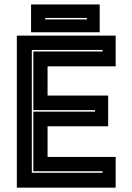

<svg xmlns="http://www.w3.org/2000/svg" viewBox="-20 -864 610 884"><path d="M57.5 0V-700H512.5V-558.5H199V-424H478V-282.5H199V-141.5H512.5V0ZM126.5 -68.5H452.5V-75.5H133.5V-350H417.5V-357H133.5V-627H452.5V-634H126.5ZM123 -715.5V-843.5H439V-715.5ZM188 -774.5H380V-781.5H188Z"/></svg>

Font: Tourney Thin ExtraBold
Style: Regular
Weight: 800
Version: Version 1.015